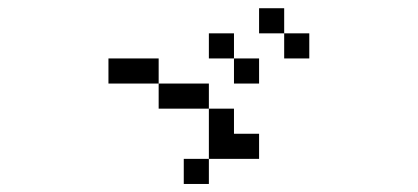

<svg xmlns="http://www.w3.org/2000/svg" viewBox="-20 -708 1040 478"><path d="M687.5 -625H625V-687.5H687.5ZM250 -562.5H375V-500H250ZM375 -500H500V-437.5H375ZM437.5 -312.5H500V-250H437.5ZM500 -437.5H562.5V-375H625V-312.5H500ZM500 -625H562.5V-562.5H500ZM562.5 -562.5H625V-500H562.5ZM687.5 -625H750V-562.5H687.5Z"/></svg>

Font: 寒蝉点阵体 16px
Style: Regular
Weight: 400
Designer: Designed by Warren2060
Foundry: ChillType
Version: Version 1.000